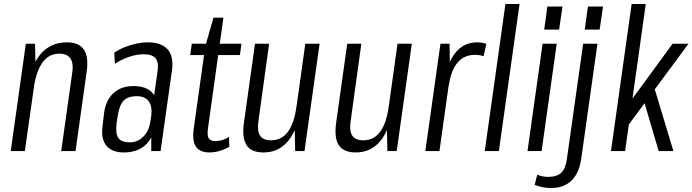

<svg xmlns="http://www.w3.org/2000/svg" viewBox="-20 -760 3484 966"><path d="M343 -391Q351 -441 334.5 -465.5Q318 -490 279 -490Q226 -490 194 -446Q162 -402 149 -314L109 -248L117 -306Q133 -427 183.5 -487Q234 -547 317 -547Q377 -547 402 -510.5Q427 -474 416 -399L360 0H288ZM110 -540H156L160 -387L105 0H34Z M741 -178 773 -404Q779 -448 762 -467.5Q745 -487 703 -487Q668 -487 629.5 -474Q591 -461 558 -439L555 -495Q578 -511 607 -522.5Q636 -534 666 -540.5Q696 -547 722 -547Q793 -547 824 -511Q855 -475 845 -404L788 0H741ZM603 7Q543 7 515 -27.5Q487 -62 496 -126L504 -194Q513 -257 551.5 -292Q590 -327 651 -327Q716 -327 746.5 -293Q777 -259 768 -195L758 -127Q749 -62 708.5 -27.5Q668 7 603 7ZM634 -44Q673 -44 701 -72.5Q729 -101 736 -145L741 -177Q747 -225 728 -250.5Q709 -276 668 -276Q623 -276 601.5 -253Q580 -230 572 -175L567 -143Q560 -89 575 -66.5Q590 -44 634 -44Z M1034 7Q985 7 965.5 -22.5Q946 -52 955 -115L1013 -528L1054 -671H1104L1027 -119Q1021 -80 1029.5 -65Q1038 -50 1064 -50Q1082 -50 1099 -55.5Q1116 -61 1132 -71L1134 -22Q1119 -13 1102.5 -6.5Q1086 0 1068.5 3.5Q1051 7 1034 7ZM945 -540H1195L1187 -483H937Z M1280 -149Q1273 -101 1288.5 -77.5Q1304 -54 1344 -54Q1397 -54 1429 -97.5Q1461 -141 1472 -227L1504 -292L1496 -234Q1480 -114 1432 -53.5Q1384 7 1306 7Q1244 7 1220.5 -29.5Q1197 -66 1207 -141L1263 -540H1334ZM1512 0H1465L1462 -153L1516 -540H1588Z M1744 -149Q1737 -101 1752.5 -77.5Q1768 -54 1808 -54Q1861 -54 1893 -97.5Q1925 -141 1936 -227L1968 -292L1960 -234Q1944 -114 1896 -53.5Q1848 7 1770 7Q1708 7 1684.5 -29.5Q1661 -66 1671 -141L1727 -540H1798ZM1976 0H1929L1926 -153L1980 -540H2052Z M2196 -540H2242L2244 -378L2191 0H2120ZM2216 -345Q2230 -444 2272 -495.5Q2314 -547 2381 -547Q2393 -547 2405 -545Q2417 -543 2427 -539L2413 -477Q2394 -484 2369 -484Q2315 -484 2282 -445Q2249 -406 2238 -330Z M2594 -740 2490 0H2419L2523 -740Z M2781 -540 2705 0H2634L2710 -540ZM2810 -727 2793 -611H2718L2734 -727Z M2752 186Q2730 186 2708 181.5Q2686 177 2670 170L2683 119Q2694 124 2708.5 127Q2723 130 2737 130Q2783 130 2805 108Q2827 86 2833 34L2914 -540H2986L2905 34Q2895 109 2856.5 147.5Q2818 186 2752 186ZM3014 -727 2997 -611H2922L2938 -727Z M3102 -182 3364 -540H3444L3116 -96ZM3158 -740H3229L3125 0H3054ZM3212 -278 3267 -335 3368 0H3294Z"/></svg>

Font: Pathway Extreme Condensed Light
Style: Italic
Weight: 300
Width: 3
Italic angle: -8°
Version: Version 1.001;gftools[0.9.26]